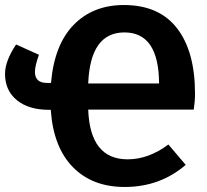

<svg xmlns="http://www.w3.org/2000/svg" viewBox="-25 -728 824 764"><path d="M751 -355Q751 -325 746 -292H326Q333 -94 483 -94Q566 -94 645 -153L714 -72Q612 16 471 16Q342 16 264.5 -63.5Q187 -143 177 -291H170Q89 -291 42 -329.5Q-5 -368 -5 -434Q-5 -485 39 -551L130 -510Q114 -466 114 -442Q114 -398 162 -398H178Q191 -550 268 -629Q345 -708 468 -708Q608 -708 679.5 -615.5Q751 -523 751 -355ZM326 -396H608Q607 -599 470 -599Q334 -599 326 -396Z"/></svg>

Font: FiraGO SemiBold
Style: Regular
Weight: 600
Designer: bBox Type
Foundry: bBox Type GmbH
Version: Version 1.001;PS 001.001;hotconv 1.0.88;makeotf.lib2.5.64775